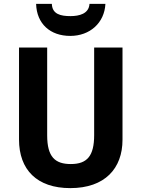

<svg xmlns="http://www.w3.org/2000/svg" viewBox="-20 -959 728 989"><path d="M523 -939H441C438 -888 388 -876 343 -876C292 -876 249 -886 247 -939H166C169 -836 239 -774 342 -774C443 -774 518 -841 523 -939ZM611 -239V-714H465V-263C465 -156 429 -114 345 -114C264 -114 223 -150 223 -262V-714H78V-240C78 -85 170 10 342 10C521 10 611 -92 611 -239Z"/></svg>

Font: Noto Sans Gurmukhi SemiCondensed
Style: Bold
Weight: 700
Width: 4
Designer: Jelle Bosma - Monotype Design Team
Foundry: Monotype Imaging Inc.
Version: Version 2.004